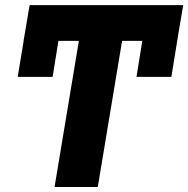

<svg xmlns="http://www.w3.org/2000/svg" viewBox="-20 -748 753 768"><path d="M709.5 -711.9 665.5 -440.4H525.9L569.8 -711.9ZM234.4 -711.9 190.4 -440.4H50.8L95.7 -711.9ZM492.2 -727.5 371.1 0H198.2L319.3 -727.5ZM712.9 -727.5 688.5 -584.5H74.2L98.6 -727.5Z"/></svg>

Font: Inter Tight ExtraBold
Style: Italic
Weight: 800
Italic angle: -9.39999°
Designer: Rasmus Andersson
Foundry: rsms
Version: Version 3.004